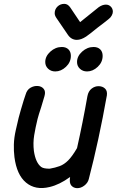

<svg xmlns="http://www.w3.org/2000/svg" viewBox="-20 -977 606 997"><path d="M379 0Q399 1 417.5 -13Q436 -27 441 -47Q493 -246 535 -482Q538 -505 525.5 -517Q513 -529 493 -529.5Q473 -530 456 -517Q439 -504 434 -478Q410 -341 380 -208Q355 -165 334 -144Q313 -123 290 -114.5Q267 -106 238 -101Q206 -101 194 -110Q165 -132 156 -193Q151 -235 157.5 -274.5Q164 -314 175 -359Q180 -379 194 -421Q207 -463 211 -478Q218 -502 207 -515.5Q196 -529 176.5 -530.5Q157 -532 138.5 -521.5Q120 -511 113 -486Q110 -479 103 -456Q96 -433 88.5 -407.5Q81 -382 77 -366Q71 -341 62 -301.5Q53 -262 52 -227Q51 -193 55 -161Q67 -69 115 -29Q164 12 238 -6Q289 -18 344 -58Q339 -27 350 -14Q361 -1 379 0ZM267 -606Q297 -606 322.5 -630Q348 -654 348 -687Q348 -708 335.5 -720.5Q323 -733 301 -733Q268 -733 241.5 -709Q215 -685 215 -655Q215 -634 230 -620Q245 -606 267 -606ZM432 -606Q462 -606 487.5 -630Q513 -654 513 -687Q513 -708 500.5 -720.5Q488 -733 466 -733Q433 -733 406.5 -709Q380 -685 380 -655Q380 -634 395 -620Q410 -606 432 -606ZM379 -770Q401 -770 427 -787Q441 -796 490 -836Q505 -847 519 -858Q532 -869 543 -877Q554 -885 560 -896Q566 -907 566 -916Q566 -932 555.5 -942.5Q545 -953 530 -953Q512 -953 493 -940Q482 -932 437 -895L396 -862L345 -938Q332 -957 314 -957Q293 -957 278.5 -943Q264 -929 264 -908Q264 -896 274 -882L332 -797Q350 -770 379 -770Z"/></svg>

Font: Balsamiq Sans
Style: Italic
Weight: 400
Italic angle: -12°
Designer: Michael Angeles
Foundry: Balsamiq SRL
Version: Version 1.020; ttfautohint (v1.8.4.7-5d5b);gftools[0.9.26]